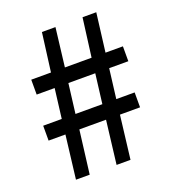

<svg xmlns="http://www.w3.org/2000/svg" viewBox="-133 -832 837 933"><g transform="rotate(-20 285.0 -365.5)"><path d="M100 0H171L199 -224H337L310 0H382L409 -224H513V-301H418L437 -454H536V-531H446L471 -731H400L374 -531H236L260 -731H190L164 -531H62V-454H155L136 -301H40V-224H127ZM207 -301 226 -454H365L346 -301Z"/></g></svg>

Font: Noto Sans Japanese Medium
Style: Regular
Weight: 500
Designer: Ryoko NISHIZUKA (kana & ideographs); Paul D. Hunt (Latin, Greek & Cyrillic); Wenlong ZHANG (bopomofo); Sandoll Communica
Foundry: Adobe Systems Incorporated
Version: Version 1.000;PS 1;hotconv 1.0.78;makeotf.lib2.5.61930